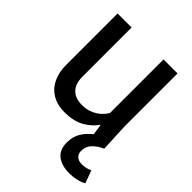

<svg xmlns="http://www.w3.org/2000/svg" viewBox="-211 -643 969 969"><g transform="rotate(45 273.5 -158.5)"><path d="M156 -530V-179Q156 -129 181.5 -102.5Q207 -76 255 -76Q282 -76 303 -83Q324 -90 339.5 -100.5Q355 -111 366 -123.5Q377 -136 384 -147V-530H484V-150L491 0Q459 14 437.5 36Q416 58 416 91Q416 111 429 123.5Q442 136 467 136Q484 136 498.5 132Q513 128 522 123L547 191Q531 201 505.5 207Q480 213 454 213Q400 213 367.5 188.5Q335 164 335 111Q335 69 354 38.5Q373 8 402 -14L393 -73Q369 -37 326.5 -12.5Q284 12 218 12Q177 12 146.5 -1.5Q116 -15 96 -38.5Q76 -62 66 -94Q56 -126 56 -163V-530Z"/></g></svg>

Font: Cooper Hewitt
Style: Regular
Weight: 707
Designer: Village Type and Design LLC
Foundry: Cooper Hewitt Smithsonian Design Museum
Version: 1.000